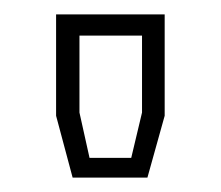

<svg xmlns="http://www.w3.org/2000/svg" viewBox="-20 -720 307 267"><path d="M81 -473 58 -559V-700H209V-559L185 -473ZM104.5 -500.5H162.5L177.5 -563.5V-670.5H90.5V-563.5Z"/></svg>

Font: Tourney Light
Style: Regular
Weight: 300
Version: Version 1.015